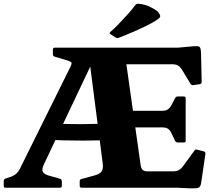

<svg xmlns="http://www.w3.org/2000/svg" viewBox="-20 -1008 1176 1031"><path d="M850 -413Q870 -413 881 -420.5Q892 -428 899 -440L920 -481Q925 -490 935 -490H967Q977 -490 977 -480V-252Q977 -243 967 -243H935Q925 -243 920 -252L900 -294Q891 -312 879.5 -318Q868 -324 853 -324H651V-413ZM1018 -551Q1008 -549 1003 -558L957 -634Q946 -651 934 -657Q922 -663 907 -663H646V-752H936L1023 -760Q1040 -761 1047.5 -758.5Q1055 -756 1057.5 -743Q1060 -730 1060 -700L1063 -568Q1063 -558 1053 -556ZM735 -123Q738 -102 747 -95Q756 -88 771 -88H908Q928 -88 940 -94.5Q952 -101 961 -113L1024 -199Q1029 -208 1040 -204L1075 -195Q1084 -192 1083 -182L1061 -31Q1059 -15 1054 -7Q1049 1 1035.5 2.5Q1022 4 992 3L931 0H418Q408 0 408 -10V-35Q408 -45 418 -47L488 -66Q517 -74 526 -88.5Q535 -103 532 -127L463 -663L472 -666L216 -126Q203 -98 210 -85.5Q217 -73 239 -66L303 -48Q312 -44 312 -35V-10Q312 0 302 0H10Q0 0 0 -10V-35Q0 -45 9 -49L42 -60Q60 -68 70 -78Q80 -88 87 -102L359 -651Q366 -665 364 -671Q362 -677 343 -683L273 -704Q264 -707 264 -717V-742Q264 -752 274 -752H646ZM223 -347Q321 -341 425.5 -341.5Q530 -342 628 -348V-259Q530 -253 425.5 -253Q321 -253 223 -258ZM574 -824Q565 -829 572 -836Q595 -856 617.5 -879.5Q640 -903 663 -928Q686 -953 706 -980Q712 -988 722 -988Q757 -985 783.5 -972.5Q810 -960 828 -945Q838 -932 840 -924Q842 -916 832 -908Q822 -900 796 -885Q753 -862 705 -841Q657 -820 617 -805Q609 -802 600 -807Z"/></svg>

Font: Hahmlet ExtraBold
Style: Regular
Weight: 800
Designer: Minjoo Ham & Mark Frömberg
Foundry: hypertype
Version: Version 1.002